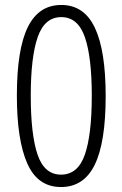

<svg xmlns="http://www.w3.org/2000/svg" viewBox="-20 -744 493 774"><path d="M226 10Q132 10 90 -85Q48 -180 48 -358Q48 -545 92 -634.5Q136 -724 227 -724Q319 -724 362.5 -632Q406 -540 406 -357Q406 -170 362 -80Q318 10 226 10ZM226 -40Q294 -40 322 -120.5Q350 -201 350 -358Q350 -514 322 -594.5Q294 -675 227 -675Q160 -675 132 -594.5Q104 -514 104 -358Q104 -201 131.5 -120.5Q159 -40 226 -40Z"/></svg>

Font: Noto Sans Gurmukhi Condensed Light
Style: Regular
Weight: 300
Width: 3
Designer: Jelle Bosma - Monotype Design Team
Foundry: Monotype Imaging Inc.
Version: Version 2.004; ttfautohint (v1.8.4.7-5d5b)